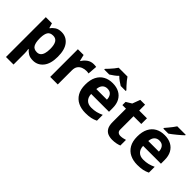

<svg xmlns="http://www.w3.org/2000/svg" viewBox="12 -1603 2679 2679"><g transform="rotate(45 1351.5 -263.0)"><path d="M382 -556Q474 -556 531 -484.5Q588 -413 588 -274Q588 -135 529 -62.5Q470 10 378 10Q319 10 284 -11.5Q249 -33 227 -60H219Q223 -41 225 -20.5Q227 0 227 20V240H78V-546H199L220 -475H227Q249 -508 286 -532Q323 -556 382 -556ZM334 -437Q276 -437 252.5 -401Q229 -365 227 -291V-275Q227 -196 250.5 -153.5Q274 -111 336 -111Q370 -111 392 -130Q414 -149 425 -186Q436 -223 436 -276Q436 -356 411.5 -396.5Q387 -437 334 -437Z M1016 -556Q1027 -556 1042 -555Q1057 -554 1066 -552L1055 -412Q1048 -414 1034.5 -415.5Q1021 -417 1011 -417Q973 -417 938 -403.5Q903 -390 881.5 -360Q860 -330 860 -278V0H711V-546H824L846 -454H853Q877 -496 919 -526Q961 -556 1016 -556Z M1390 -556Q1466 -556 1520.5 -527Q1575 -498 1605 -443Q1635 -388 1635 -308V-236H1283Q1285 -173 1320.5 -137Q1356 -101 1419 -101Q1472 -101 1515 -111.5Q1558 -122 1604 -144V-29Q1564 -9 1519.5 0.5Q1475 10 1412 10Q1330 10 1267 -20.5Q1204 -51 1168 -113Q1132 -175 1132 -269Q1132 -365 1164.5 -428.5Q1197 -492 1255 -524Q1313 -556 1390 -556ZM1391 -450Q1348 -450 1319.5 -422Q1291 -394 1286 -335H1495Q1494 -385 1469 -417.5Q1444 -450 1391 -450ZM1470 -766Q1484 -744 1506.5 -716.5Q1529 -689 1553 -663Q1577 -637 1595 -619V-606H1496Q1470 -622 1439 -643.5Q1408 -665 1382 -692Q1356 -665 1326 -644Q1296 -623 1270 -606H1171V-619Q1190 -638 1213.5 -663.5Q1237 -689 1259.5 -716.5Q1282 -744 1296 -766Z M1986 -109Q2011 -109 2034 -114Q2057 -119 2080 -126V-15Q2056 -5 2020.5 2.5Q1985 10 1943 10Q1894 10 1855.5 -6Q1817 -22 1794.5 -61.5Q1772 -101 1772 -171V-434H1701V-497L1783 -547L1826 -662H1921V-546H2074V-434H1921V-171Q1921 -140 1939 -124.5Q1957 -109 1986 -109Z M2415 -556Q2491 -556 2545.5 -527Q2600 -498 2630 -443Q2660 -388 2660 -308V-236H2308Q2310 -173 2345.5 -137Q2381 -101 2444 -101Q2497 -101 2540 -111.5Q2583 -122 2629 -144V-29Q2589 -9 2544.5 0.5Q2500 10 2437 10Q2355 10 2292 -20.5Q2229 -51 2193 -113Q2157 -175 2157 -269Q2157 -365 2189.5 -428.5Q2222 -492 2280 -524Q2338 -556 2415 -556ZM2416 -450Q2373 -450 2344.5 -422Q2316 -394 2311 -335H2520Q2519 -385 2494 -417.5Q2469 -450 2416 -450ZM2619 -756Q2605 -742 2582 -722Q2559 -702 2532.5 -680Q2506 -658 2480.5 -638.5Q2455 -619 2436 -606H2337V-619Q2353 -638 2374.5 -663.5Q2396 -689 2417 -716.5Q2438 -744 2452 -766H2619Z"/></g></svg>

Font: Noto Sans Lisu
Style: Regular
Weight: 400
Designer: Monotype Design Team. David Williams.
Foundry: Monotype Imaging Inc.
Version: Version 2.102